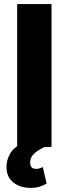

<svg xmlns="http://www.w3.org/2000/svg" viewBox="-20 -731 342 955"><path d="M236.3 -710.9V0H65.4V-710.9ZM110.4 -29.3 201.2 0Q162.1 19.5 146 36.9Q129.9 54.2 129.9 78.6Q129.9 91.3 136.5 100.1Q143.1 108.9 159.2 108.9Q171.9 108.9 179.2 106Q186.5 103 192.9 100.1L211.9 182.1Q199.7 189.5 180.2 196.5Q160.6 203.6 130.9 203.6Q81.5 203.6 46.9 177Q12.2 150.4 12.2 99.1Q12.2 63.5 32 30.5Q51.8 -2.4 110.4 -29.3Z"/></svg>

Font: Vazirmatn RD UI Black
Style: Regular
Weight: 900
Designer: Saber Rastikerdar
Foundry: Saber Rastikerdar
Version: Version 33.003